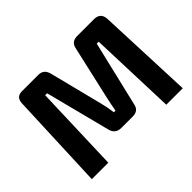

<svg xmlns="http://www.w3.org/2000/svg" viewBox="-139 -939 1187 1187"><g transform="rotate(-45 454.5 -345.0)"><path d="M781 -690Q840 -690 842 -631L868 0H724L704 -571H687L585 -141Q576 -95 526 -95H426Q374 -95 362 -146L253 -571H236L217 0H73L99 -636Q101 -690 152 -690H295Q344 -690 356 -638L443 -294Q454 -253 462 -196H476Q484 -242 495 -291L575 -643Q584 -689 634 -690Z"/></g></svg>

Font: Taylor Sans Bold LRS
Style: Bold
Weight: 700
Italic angle: -8°
Designer: Natanael Gama
Version: Version 1.001 September 8, 2015